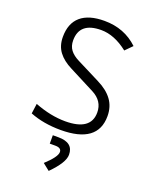

<svg xmlns="http://www.w3.org/2000/svg" viewBox="-174 -800 934 1164"><g transform="rotate(20 293.0 -217.5)"><path d="M269 9.8Q158.7 9.8 70.8 -24.9L79.6 -89.4Q183.6 -49.3 276.9 -49.3Q442.4 -49.3 442.4 -165.5Q442.4 -239.7 369.6 -277.3L205.1 -361.8Q148.4 -390.1 118.9 -429.4Q89.4 -468.8 89.4 -525.9Q89.4 -613.3 141.4 -658.2Q193.4 -703.1 294.4 -703.1Q423.3 -703.1 511.2 -619.6L467.3 -575.2Q379.9 -644 294.9 -644Q155.3 -644 155.3 -527.3Q155.3 -490.2 174.3 -465.3Q193.4 -440.4 230.5 -421.9L380.4 -346.2Q444.3 -314.5 476.3 -270.5Q508.3 -226.6 508.3 -166Q508.3 9.8 269 9.8ZM286.6 267.6 242.2 232.4Q311.5 168.9 311.5 137.2Q311.5 109.9 271.5 109.9H236.3V55.7H272.9Q369.1 55.7 369.1 133.8Q369.1 184.6 286.6 267.6Z"/></g></svg>

Font: CaskaydiaMono NF Light
Style: Regular
Weight: 300
Designer: Aaron Bell
Foundry: Saja Typeworks
Version: Version 2111.001; ttfautohint (v1.8.4);Nerd Fonts 3.1.1